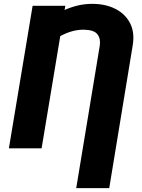

<svg xmlns="http://www.w3.org/2000/svg" viewBox="-20 -757 726 980"><path d="M537.6 203.1H369.1L489.3 -524.4Q494.6 -559.6 477.1 -582.3Q459.5 -605 405.3 -605.5Q347.2 -605 287.6 -572.8L192.4 0H25.4L146.5 -727.5H313.5L309.6 -706.1Q341.3 -720.2 376.7 -728.8Q412.1 -737.3 451.2 -737.3Q518.1 -737.3 568.6 -711.9Q619.1 -686.5 643.8 -638.9Q668.5 -591.3 657.2 -524.4Z"/></svg>

Font: Inter Extra Bold
Style: Italic
Weight: 800
Italic angle: -9.39999°
Designer: Rasmus Andersson
Foundry: rsms
Version: Version 4.000;git-3c8e0fc